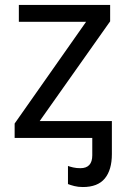

<svg xmlns="http://www.w3.org/2000/svg" viewBox="-20 -556 510 774"><path d="M424 -536V-470L140 -68H431V65Q431 129 402.5 163.5Q374 198 314 198Q295 198 279.5 194Q264 190 254 186V113Q262 116 275 119Q288 122 304 122Q352 122 352 70V0H39V-58L327 -468H56V-536Z"/></svg>

Font: Noto IKEA Latin
Style: Regular
Weight: 400
Designer: Monotype Design Team
Foundry: Monotype Imaging Inc.
Version: Version 1.0